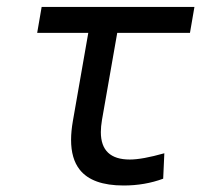

<svg xmlns="http://www.w3.org/2000/svg" viewBox="-20 -538 626 567"><path d="M345.2 9.8Q252 9.8 215.3 -37.1Q189.9 -69.3 189.9 -125Q189.9 -150.4 195.3 -181.2L240.7 -440.9H89.8L103 -517.6H554.2L541 -440.9H326.2L281.2 -184.1Q277.8 -164.1 277.8 -147.9Q277.8 -66.9 363.3 -66.9Q399.9 -66.9 465.3 -85.4L461.9 -10.3Q407.7 9.8 345.2 9.8Z"/></svg>

Font: CaskaydiaCove NFP SemiLight
Style: Italic
Weight: 350
Italic angle: -10°
Designer: Aaron Bell
Foundry: Saja Typeworks
Version: Version 2111.001; VTT 6.35;Nerd Fonts 3.1.1